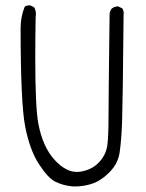

<svg xmlns="http://www.w3.org/2000/svg" viewBox="-20 -710 540 710"><path d="M255.9 -20.5Q289.6 -20.5 319.3 -30.3Q353 -41 384.8 -73Q416.5 -105 422.4 -146.5Q429.2 -191.4 431.6 -263.9Q434.1 -336.4 437 -654.3Q437.5 -660.2 437.5 -660.2Q437.5 -671.4 432.1 -679.2L417.5 -686Q416.5 -686.5 414.1 -686.5Q411.6 -686.5 408.2 -685.5Q400.4 -684.1 393.1 -678.2Q386.7 -669.9 385.3 -659.2Q381.3 -345.7 381.3 -278.3Q381.3 -210.9 377.4 -176.3Q372.6 -136.2 343.8 -107.4Q316.4 -80.1 273.4 -74.7Q269 -74.2 264.2 -74.2Q222.7 -74.2 181.6 -119.1Q138.2 -166.5 121.6 -253.4Q110.4 -314.9 110.4 -495.1Q110.4 -561.5 111.8 -645.5Q112.8 -651.9 112.8 -657.2Q112.8 -672.4 106 -683.1L92.3 -689.9Q90.8 -690.4 88.9 -690.4Q82.5 -690.4 77.1 -688.2Q71.8 -686 71.3 -685.1Q56.2 -647.9 56.2 -605.5Q56.2 -328.6 73.2 -241.5Q90.3 -154.3 124.5 -102.5Q157.7 -51.3 184.6 -38.1Q212.4 -24.4 245.1 -21Q250.5 -20.5 255.9 -20.5Z"/></svg>

Font: NaikaiFont
Style: ExtraLight
Weight: 200
Version: Version 1.89